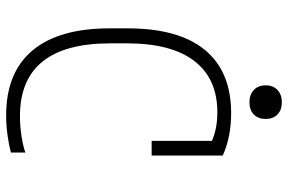

<svg xmlns="http://www.w3.org/2000/svg" viewBox="-180 -770 959 640"><g transform="rotate(90 300.0 -449.5)"><path d="M364 10Q221 10 147.5 -78Q74 -166 74 -335V-395Q74 -565 146 -652.5Q218 -740 357 -740Q436 -740 498 -712V-475H449V-676Q408 -694 354 -694Q242 -694 183 -617.5Q124 -541 124 -393V-337Q124 -36 367 -36Q399 -36 432 -41Q465 -46 488 -54V-6Q463 1 429.5 5.5Q396 10 364 10ZM320 -801Q295 -801 279.5 -815.5Q264 -830 264 -855Q264 -880 279.5 -894.5Q295 -909 320 -909Q346 -909 361 -894.5Q376 -880 376 -855Q376 -830 361 -815.5Q346 -801 320 -801Z"/></g></svg>

Font: M PLUS Code Latin 60 Light
Style: Regular
Weight: 300
Width: 7
Monospace: yes
Designer: Coji Morishita
Foundry: UNDERFOREST DESIGN
Version: Version 1.005; ttfautohint (v1.8.3)